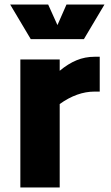

<svg xmlns="http://www.w3.org/2000/svg" viewBox="-20 -829 491 849"><path d="M25 0ZM421 -578V-424H398Q321 -424 244 -369V0H70V-566H244V-516Q281 -547 318.5 -562.5Q356 -578 398 -578ZM442 -809 351 -656H116L25 -809H193L234 -718L274 -809Z"/></svg>

Font: Biryani Heavy
Style: Regular
Weight: 900
Designer: Dan Reynolds and Mathieu Réguer
Foundry: Dan Reynolds and Mathieu Réguer
Version: Version 1.003; ttfautohint (v1.1) -l 5 -r 5 -G 72 -x 0 -D la